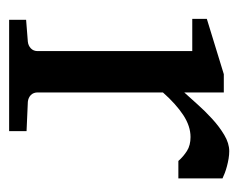

<svg xmlns="http://www.w3.org/2000/svg" viewBox="-72 -462 534 431"><g transform="rotate(90 195.5 -247.0)"><path d="M341.8 -379.9Q332 -391.1 319.3 -399.2Q306.6 -407.2 288.1 -407.2Q263.7 -407.2 238.8 -390.9Q213.9 -374.5 188 -345.2V-64Q188 -54.7 193.8 -48.8Q199.7 -43 209 -42L274.9 -39.1V0H24.9V-38.1L74.2 -42Q83 -43 89.1 -48.8Q95.2 -54.7 95.2 -64V-411.1H22.9V-443.8L147 -481.9H188V-393.1Q198.7 -404.8 214.1 -422.1Q229.5 -439.5 247.1 -455.6Q264.6 -471.7 283.4 -482.9Q302.2 -494.1 319.8 -494.1Q327.6 -494.1 336.4 -492.7Q345.2 -491.2 353.5 -489Q361.8 -486.8 368.9 -484.1Q376 -481.4 380.9 -479V-379.9Z"/></g></svg>

Font: BabelStone Ogham
Style: Italic
Weight: 400
Italic angle: -30°
Designer: Andrew West
Foundry: BabelStone
Version: Version 2.02 March 14, 2022